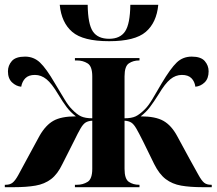

<svg xmlns="http://www.w3.org/2000/svg" viewBox="-21 -777 899 797"><path d="M432 -606Q324 -606 279 -644.5Q234 -683 227 -757H343Q344 -677 364.5 -646.5Q385 -616 432 -616Q478 -616 498.5 -647Q519 -678 520 -757H636Q629 -683 584 -644.5Q539 -606 432 -606ZM-1 0V-10H3Q20 -10 31 -18.5Q42 -27 55 -50.5Q68 -74 92 -119L143 -213Q168 -257 200.5 -275.5Q233 -294 294 -294Q272 -311 256 -332Q240 -353 219 -388Q194 -430 172 -448Q150 -466 124 -466Q98 -466 84.5 -452.5Q71 -439 67 -417Q46 -419 29 -435Q12 -451 12 -481Q12 -505 28 -523.5Q44 -542 83 -542Q119 -542 145 -517.5Q171 -493 207 -431Q231 -391 247 -364.5Q263 -338 277 -324Q298 -302 315.5 -294Q333 -286 362 -286V-460Q362 -502 342.5 -514Q323 -526 299 -526H290V-536H558V-526H556Q532 -526 514 -514Q496 -502 496 -460V-286Q525 -286 542 -294Q559 -302 581 -324Q595 -338 611 -364.5Q627 -391 650 -431Q687 -493 712.5 -517.5Q738 -542 775 -542Q813 -542 829 -523.5Q845 -505 845 -481Q845 -451 828.5 -435Q812 -419 790 -417Q787 -439 773.5 -452.5Q760 -466 734 -466Q708 -466 686 -448Q664 -430 639 -388Q617 -353 601 -332Q585 -311 563 -294Q624 -294 657 -275.5Q690 -257 714 -213L765 -119Q790 -74 803 -50.5Q816 -27 826.5 -18.5Q837 -10 855 -10H858V0H820Q768 0 731 -6.5Q694 -13 667 -33.5Q640 -54 619 -96L573 -190Q555 -226 544.5 -244Q534 -262 523.5 -268.5Q513 -275 496 -276V-76Q496 -34 514 -22Q532 -10 556 -10H558V0H290V-10H299Q323 -10 342.5 -22Q362 -34 362 -76V-276Q345 -275 334.5 -268.5Q324 -262 313.5 -244Q303 -226 286 -191L238 -96Q218 -54 191 -33.5Q164 -13 126.5 -6.5Q89 0 37 0Z"/></svg>

Font: Noto Serif Display SemiCondensed
Style: Bold
Weight: 700
Width: 4
Designer: Monotype Design Team
Foundry: Monotype Imaging Inc.
Version: Version 2.009